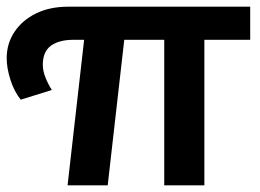

<svg xmlns="http://www.w3.org/2000/svg" viewBox="-32 -554 778 574"><path d="M30 -256Q10 -281 -1 -316Q-12 -351 -12 -380Q-12 -424 11.5 -459Q35 -494 76 -514Q117 -534 172 -534H716V-435H187Q145 -435 120.5 -417.5Q96 -400 96 -360Q96 -342 104 -322Q112 -302 123 -285ZM170 0 222 -457H342L290 0ZM459 0V-457H579V0Z"/></svg>

Font: MOST Montserrat SemiBold
Style: Regular
Weight: 600
Designer: Julieta Ulanovsky
Foundry: Julieta Ulanovsky
Version: Version 8.000;March 11, 2024;FontCreator 15.0.0.2926 64-bit